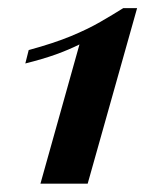

<svg xmlns="http://www.w3.org/2000/svg" viewBox="-20 -441 385 461"><path d="M77.1 0 170.8 -334.3Q145.3 -321.6 114.4 -310.4Q83.4 -299.3 40.8 -288.6L48.9 -320.8Q109.4 -337.3 150.2 -354.2Q191 -371.1 221 -388.5Q251 -405.8 276 -421.5H309.2L190.5 0Z"/></svg>

Font: Playfair 5pt SemiExpanded Light 12pt
Style: Italic
Weight: 300
Italic angle: -15.6°
Version: Version 2.000;gftools[0.9.28]